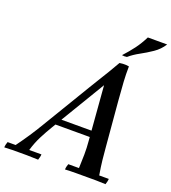

<svg xmlns="http://www.w3.org/2000/svg" viewBox="-224 -1045 1042 1168"><g transform="rotate(20 297.5 -461.5)"><path d="M-61 2Q-61 -6 -58.5 -17Q-56 -28 -53 -35H-1Q32 -80 59.5 -121.5Q87 -163 115 -210L301 -519Q316 -544 337 -578Q358 -612 380.5 -649Q403 -686 422 -720Q433 -722 443.5 -722.5Q454 -723 464 -722.5Q474 -722 483 -720L380 -561L169 -210Q146 -172 124 -129Q102 -86 87 -35H166Q166 -28 163.5 -17Q161 -6 158 2Q117 0 84.5 0Q52 0 35 0Q17 0 -4.5 0Q-26 0 -61 2ZM540 -35H602Q602 -28 599.5 -17Q597 -6 594 2Q560 0 532.5 0Q505 0 473 0Q439 0 402.5 0Q366 0 332 2Q332 -6 334.5 -17Q337 -28 340 -35H409Q411 -79 411.5 -123Q412 -167 408 -210L380 -561L483 -720Q482 -670 485 -621Q488 -572 494 -500L519 -210Q522 -172 526.5 -130Q531 -88 540 -35ZM435 -235H175L184 -275H444ZM656 -925Q632 -887 594.5 -861.5Q557 -836 519 -815.5Q481 -795 452 -770Q436 -767 420 -770Q455 -808 481.5 -843.5Q508 -879 531 -925Z"/></g></svg>

Font: Poltawski Nowy
Style: Italic
Weight: 400
Italic angle: -12°
Designer: Adam Pótawski, Mateusz Machalski, Borys Kosmynka, Ania Wieluska
Foundry: Capitalics.wtf
Version: Version 1.001;gftools[0.9.25]